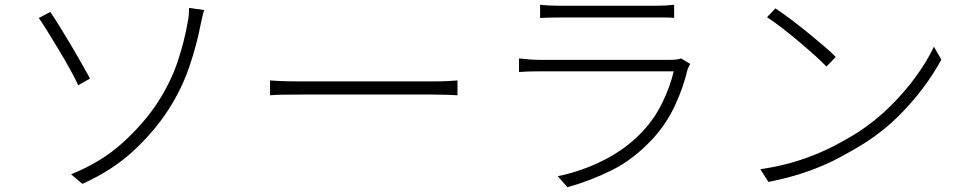

<svg xmlns="http://www.w3.org/2000/svg" viewBox="-20 -751 4040 802"><path d="M277 -23Q403 -74 491 -153.5Q579 -233 636 -319Q694 -408 723 -496.5Q752 -585 764 -659Q767 -670 768.5 -688.5Q770 -707 770 -718L833 -709Q828 -695 824.5 -678Q821 -661 819 -653Q802 -563 770 -470Q738 -377 683 -292Q624 -201 536.5 -120Q449 -39 324 17ZM190 -701Q206 -678 229 -641Q252 -604 276.5 -562.5Q301 -521 322 -484Q343 -447 356 -423L307 -395Q293 -425 271 -464.5Q249 -504 224 -545.5Q199 -587 177.5 -621.5Q156 -656 142 -676Z M1108 -415Q1121 -414 1139.5 -413Q1158 -412 1182 -411.5Q1206 -411 1235 -411Q1245 -411 1276.5 -411Q1308 -411 1353.5 -411Q1399 -411 1452 -411Q1505 -411 1558.5 -411Q1612 -411 1659.5 -411Q1707 -411 1741 -411Q1775 -411 1789 -411Q1828 -411 1852.5 -412.5Q1877 -414 1891 -415V-353Q1877 -354 1850.5 -355Q1824 -356 1790 -356Q1776 -356 1741.5 -356Q1707 -356 1660 -356Q1613 -356 1559.5 -356Q1506 -356 1453 -356Q1400 -356 1354.5 -356Q1309 -356 1277 -356Q1245 -356 1235 -356Q1194 -356 1161.5 -355.5Q1129 -355 1108 -353Z M2236 -731Q2255 -729 2274.5 -728Q2294 -727 2317 -727Q2331 -727 2370.5 -727Q2410 -727 2461 -727Q2512 -727 2564 -727Q2616 -727 2657 -727Q2698 -727 2716 -727Q2739 -727 2759 -728Q2779 -729 2796 -731V-676Q2779 -678 2759 -678Q2739 -678 2715 -678Q2698 -678 2657.5 -678Q2617 -678 2565.5 -678Q2514 -678 2463 -678Q2412 -678 2372 -678Q2332 -678 2317 -678Q2295 -678 2275 -677.5Q2255 -677 2236 -676ZM2863 -484Q2860 -479 2857 -472.5Q2854 -466 2852 -461Q2835 -387 2799.5 -310.5Q2764 -234 2708 -173Q2628 -86 2536.5 -40.5Q2445 5 2350 31L2310 -15Q2412 -36 2505 -83.5Q2598 -131 2665 -203Q2714 -255 2747 -323Q2780 -391 2794 -453Q2783 -453 2750 -453Q2717 -453 2669.5 -453Q2622 -453 2567 -453Q2512 -453 2457 -453Q2402 -453 2355 -453Q2308 -453 2276 -453Q2244 -453 2234 -453Q2217 -453 2194.5 -452.5Q2172 -452 2148 -450V-507Q2173 -504 2194.5 -502.5Q2216 -501 2234 -501Q2243 -501 2274 -501Q2305 -501 2351.5 -501Q2398 -501 2452 -501Q2506 -501 2560 -501Q2614 -501 2660.5 -501Q2707 -501 2739 -501Q2771 -501 2780 -501Q2793 -501 2805.5 -502.5Q2818 -504 2825 -507Z M3219 -716Q3246 -698 3281 -672Q3316 -646 3352 -616.5Q3388 -587 3420 -560Q3452 -533 3471 -513L3432 -473Q3414 -492 3383.5 -519.5Q3353 -547 3317.5 -577Q3282 -607 3247 -634Q3212 -661 3184 -679ZM3156 -44Q3249 -58 3324 -83Q3399 -108 3459 -139Q3519 -170 3566 -200Q3638 -247 3699.5 -308Q3761 -369 3807.5 -433.5Q3854 -498 3881 -556L3912 -502Q3881 -444 3834.5 -382Q3788 -320 3729 -262Q3670 -204 3596 -156Q3547 -125 3487 -93Q3427 -61 3354 -35Q3281 -9 3190 9Z"/></svg>

Font: Noto Sans JP Thin Light
Style: Regular
Weight: 300
Version: Version 2.004-H2;hotconv 1.0.118;makeotfexe 2.5.65603